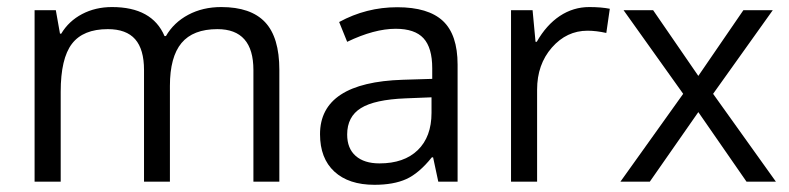

<svg xmlns="http://www.w3.org/2000/svg" viewBox="-20 -510 2216 539"><path d="M764.2 0H691.4V-313.5Q691.4 -428.2 590.3 -428.2Q522 -428.2 489.5 -389.2Q457 -350.1 457 -269V0H384.3V-313.5Q384.3 -371.6 359.4 -399.9Q334.5 -428.2 282.7 -428.2Q213.4 -428.2 181.9 -387Q150.4 -345.7 150.4 -252.4V0H77.1V-481.4H136.7L148.4 -415.5H151.9Q172.9 -450.7 210.4 -470.5Q248 -490.2 294.4 -490.2Q407.2 -490.2 441.9 -408.7H445.8Q467.8 -446.8 508.5 -468.5Q549.3 -490.2 601.1 -490.2Q684.1 -490.2 724.1 -447.8Q764.2 -405.3 764.2 -314Z M954.6 -132.3Q954.6 -93.3 978.5 -72.3Q1002.4 -51.3 1045.4 -51.3Q1114.3 -51.3 1152.8 -88.6Q1191.4 -126 1191.4 -193.4V-236.8L1118.7 -233.9Q1031.7 -230.5 993.2 -206.5Q954.6 -182.6 954.6 -132.3ZM1264.6 0H1210.4L1195.8 -68.4H1192.4Q1156.2 -23.4 1120.6 -7.3Q1085 8.8 1031.2 8.8Q959 8.8 918.7 -28.3Q878.4 -65.4 878.4 -133.3Q878.4 -278.8 1111.3 -286.1L1193.4 -288.6V-318.4Q1193.4 -376 1168.9 -402.6Q1144.5 -429.2 1090.8 -429.2Q1030.8 -429.2 954.6 -392.6L932.1 -448.2Q1008.3 -489.7 1095.2 -489.7Q1182.1 -489.7 1223.4 -451.2Q1264.6 -412.6 1264.6 -328.6Z M1486.8 -392.6Q1513.7 -439.9 1551.5 -465.1Q1589.4 -490.2 1634.3 -490.2Q1667.5 -490.2 1691.9 -485.4L1682.1 -417.5Q1653.3 -423.8 1629.4 -423.8Q1570.8 -423.8 1529.3 -376.5Q1487.8 -329.1 1487.8 -258.3V0H1414.6V-481.4H1475.1L1483.4 -392.6Z M1721.7 0 1897.9 -246.6 1730.5 -481.4H1813.5L1940.4 -296.9L2066.9 -481.4H2149.4L1981.9 -246.6L2158.2 0H2075.7L1940.4 -195.3L1804.2 0Z"/></svg>

Font: Khula Regular
Style: Regular
Weight: 400
Designer: Erin McLaughlin, Steve Matteson
Version: Version 1.000;PS 1.0;hotconv 1.0.72;makeotf.lib2.5.5900